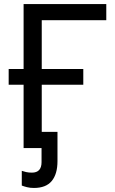

<svg xmlns="http://www.w3.org/2000/svg" viewBox="-20 -734 570 952"><path d="M507 -714V-634H187V-392H393V-314H187V0H97V-314H23V-392H97V-714ZM148 198Q129 198 113.5 194Q98 190 88 186V113Q96 116 109 119Q122 122 138 122Q186 122 186 70V0H176V-80H265V65Q265 129 236.5 163.5Q208 198 148 198Z"/></svg>

Font: Noto IKEA Simplified Chinese
Style: Regular
Weight: 400
Designer: Monotype Design Team
Foundry: Monotype Imaging Inc.
Version: Version 1.100